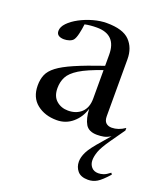

<svg xmlns="http://www.w3.org/2000/svg" viewBox="-139 -616 810 942"><g transform="rotate(20 266.5 -145.0)"><path d="M521.5 -57.5 470.5 15Q437.5 62 428.2 88Q419 114 419 134Q419 155.5 431.8 170.2Q444.5 185 467.5 185Q480 185 494 180.5Q508 176 527.5 160.5L533 168.5Q499.5 206.5 478 219.5Q456.5 232.5 431 232.5Q393.5 232.5 376.2 212Q359 191.5 359 163Q359 140 372.5 112.5Q386 85 430.5 35L467 -8Q449 3.5 432.2 6.8Q415.5 10 397.5 10Q354 10 337.2 -18Q320.5 -46 318 -97Q304.5 -50.5 269.2 -20.2Q234 10 186.5 10Q124.5 10 83 -23Q41.5 -56 41.5 -119Q41.5 -150.5 51.8 -175Q62 -199.5 90.8 -221.5Q119.5 -243.5 174.8 -267.5Q230 -291.5 319.5 -322V-380Q319.5 -484.5 217.5 -484.5Q183 -484.5 155 -478.5Q152 -452.5 146.2 -427.8Q140.5 -403 132 -392Q125.5 -384 112.2 -379.5Q99 -375 85 -375Q67 -375 56.2 -382.2Q45.5 -389.5 45.5 -405Q45.5 -426 65.5 -446.8Q85.5 -467.5 117.2 -484.5Q149 -501.5 185.8 -511.8Q222.5 -522 256 -522Q340.5 -522 376 -485.5Q411.5 -449 411.5 -389.5V-93Q411.5 -68.5 423 -58Q434.5 -47.5 453 -47.5Q487.5 -47.5 521.5 -71ZM137 -139.5Q137 -96.5 162 -74.8Q187 -53 223 -53Q266 -53 292.8 -78.2Q319.5 -103.5 319.5 -150.5V-299.5Q242.5 -273 203.2 -248.8Q164 -224.5 150.5 -198.2Q137 -172 137 -139.5Z"/></g></svg>

Font: Newsreader 72pt
Style: Regular
Weight: 400
Designer: Hugues Gentile
Foundry: Production Type
Version: Version 1.003; ttfautohint (v1.8.3)